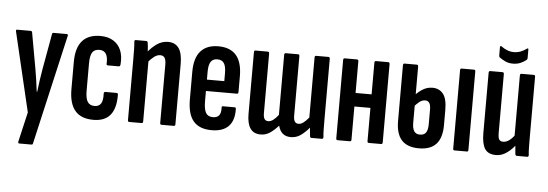

<svg xmlns="http://www.w3.org/2000/svg" viewBox="-52 -802 3267 1145"><g transform="rotate(5 1581.5 -229.5)"><path d="M93 185Q85 185 87 173L128 -4L16 -478Q13 -490 21 -490H102Q111 -490 112 -481L150 -269Q156 -237 161 -200.5Q166 -164 170 -132H173Q177 -164 182 -201Q187 -238 193 -270L231 -482Q232 -490 240 -490H319Q323 -490 325 -487Q327 -484 325 -478L175 177Q174 185 166 185Z M521 6Q447 6 411 -36.5Q375 -79 375 -165V-328Q375 -412 411.5 -454Q448 -496 520 -496Q566 -496 597.5 -476.5Q629 -457 643.5 -422Q658 -387 654 -338Q653 -325 644 -325H578Q574 -325 572 -328Q570 -331 571 -335Q573 -374 560.5 -393.5Q548 -413 521 -413Q492 -413 479 -393.5Q466 -374 466 -326V-165Q466 -118 479 -97.5Q492 -77 521 -77Q547 -77 559 -95.5Q571 -114 569 -154Q569 -166 578 -166H645Q654 -166 654 -156Q655 -75 622 -34.5Q589 6 521 6Z M929 0Q920 0 920 -10V-360Q920 -388 911.5 -400.5Q903 -413 885 -413Q868 -413 850 -400Q832 -387 812 -363L801 -419Q828 -454 858.5 -475Q889 -496 925 -496Q968 -496 989.5 -465.5Q1011 -435 1011 -371V-10Q1011 0 1002 0ZM736 0Q727 0 727 -10V-367Q727 -406 726.5 -433.5Q726 -461 724 -478Q723 -490 731 -490H794Q803 -490 804 -480Q807 -462 808.5 -434.5Q810 -407 810 -391L818 -376V-10Q818 0 809 0Z M1229 6Q1155 6 1119.5 -36Q1084 -78 1084 -166V-330Q1084 -414 1120.5 -455Q1157 -496 1226 -496Q1297 -496 1333 -454.5Q1369 -413 1369 -329V-234Q1369 -224 1360 -224H1175V-163Q1175 -115 1187.5 -93.5Q1200 -72 1229 -72Q1255 -72 1266.5 -86.5Q1278 -101 1277 -131Q1275 -142 1284 -142H1354Q1362 -142 1362 -133Q1364 -64 1330 -29Q1296 6 1229 6ZM1175 -292H1279V-339Q1279 -381 1266.5 -399.5Q1254 -418 1227 -418Q1200 -418 1187.5 -399Q1175 -380 1175 -339Z M1522 6Q1480 6 1460 -23.5Q1440 -53 1440 -110V-479Q1440 -490 1448 -490H1522Q1531 -490 1531 -479V-123Q1531 -99 1538 -88Q1545 -77 1561 -77Q1575 -77 1590 -88Q1605 -99 1621 -120V-479Q1621 -490 1630 -490H1704Q1712 -490 1712 -479V-123Q1712 -99 1719.5 -88Q1727 -77 1742 -77Q1756 -77 1771 -88Q1786 -99 1803 -120V-479Q1803 -490 1811 -490H1885Q1894 -490 1894 -479V-123Q1894 -84 1894.5 -56.5Q1895 -29 1897 -12Q1898 0 1888 0H1826Q1818 0 1817 -10Q1816 -20 1814.5 -33.5Q1813 -47 1812 -60Q1787 -30 1761 -12Q1735 6 1703 6Q1673 6 1654.5 -9.5Q1636 -25 1628 -56Q1603 -28 1578 -11Q1553 6 1522 6Z M2170 0Q2161 0 2161 -10V-479Q2161 -490 2170 -490H2243Q2252 -490 2252 -479V-10Q2252 0 2243 0ZM1983 0Q1974 0 1974 -10V-479Q1974 -490 1983 -490H2056Q2065 -490 2065 -479V-10Q2065 0 2056 0ZM2053 -209V-290H2176V-209Z M2470 6Q2400 6 2366 -31.5Q2332 -69 2332 -146V-479Q2332 -490 2341 -490H2414Q2423 -490 2423 -479V-143Q2423 -109 2434 -92.5Q2445 -76 2469 -76Q2494 -76 2505 -92.5Q2516 -109 2516 -143V-229Q2516 -259 2507 -270.5Q2498 -282 2483 -282Q2464 -282 2447 -268Q2430 -254 2415 -236V-305Q2433 -326 2460 -343.5Q2487 -361 2520 -361Q2560 -361 2583.5 -332Q2607 -303 2607 -235V-146Q2607 -69 2573 -31.5Q2539 6 2470 6ZM2682 0Q2674 0 2674 -10V-480Q2674 -490 2682 -490H2757Q2765 -490 2765 -480V-10Q2765 0 2757 0Z M2932 6Q2884 6 2864.5 -24Q2845 -54 2845 -119V-479Q2845 -490 2854 -490H2927Q2936 -490 2936 -479V-129Q2936 -98 2943 -87.5Q2950 -77 2967 -77Q2987 -77 3006.5 -92.5Q3026 -108 3043 -135L3055 -77Q3030 -41 2998 -17.5Q2966 6 2932 6ZM3055 0Q3048 0 3046 -10Q3044 -29 3042 -56Q3040 -83 3040 -99L3032 -114V-479Q3032 -490 3041 -490H3114Q3123 -490 3123 -479V-123Q3123 -84 3123.5 -56.5Q3124 -29 3126 -12Q3127 0 3118 0ZM2984 -546Q2957 -546 2937 -556Q2917 -566 2903 -576Q2899 -580 2899 -588V-637Q2899 -643 2902 -644Q2905 -645 2909 -642Q2925 -630 2944 -622.5Q2963 -615 2984 -615Q3006 -615 3025 -622.5Q3044 -630 3060 -642Q3064 -645 3066.5 -644Q3069 -643 3069 -637V-588Q3069 -580 3065 -576Q3052 -565 3031.5 -555.5Q3011 -546 2984 -546Z"/></g></svg>

Font: Sofia Sans Extra Condensed SemiBold
Style: Regular
Weight: 600
Designer: Botio Nikoltchev, Ani Petrova
Foundry: lettersoup
Version: Version 4.101